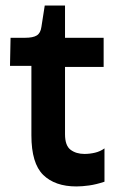

<svg xmlns="http://www.w3.org/2000/svg" viewBox="-20 -659 430 691"><path d="M255 12Q178 12 135.5 -29.5Q93 -71 93 -172V-422H16L18 -523H70Q99 -523 112.5 -531.5Q126 -540 129 -562L141 -639H214V-523H353V-418H214V-176Q214 -135 234 -120Q254 -105 284 -105Q303 -105 322 -109.5Q341 -114 356 -125V-5Q326 5 300.5 8.5Q275 12 255 12Z"/></svg>

Font: Bricolage Grotesque 10pt SemiBold
Style: Regular
Weight: 600
Designer: Mathieu Triay
Foundry: Atelier Triay
Version: Version 1.000; ttfautohint (v1.8.4.7-5d5b);gftools[0.9.29]